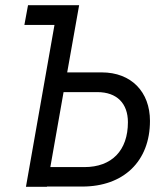

<svg xmlns="http://www.w3.org/2000/svg" viewBox="-20 -720 644 740"><path d="M74 -624H190L80 0H161V-1H297C456 -1 558 -98 558 -254C558 -366 486 -441 372 -441H239L285 -700H88ZM174 -76 225 -365H355C431 -365 473 -321 473 -249C473 -140 411 -76 305 -76Z"/></svg>

Font: Fixel Text 20240404
Style: Italic
Weight: 400
Width: 4
Italic angle: -10°
Designer: AlfaBravo + MacPaw
Foundry: Kyrylo Tkachov, Marchela Mozhyna, Serhii Makarenko, Maria Weinstein, Zakhar Kryvoshyya
Version: Version 1.211;Glyphs 3.2 (3225)